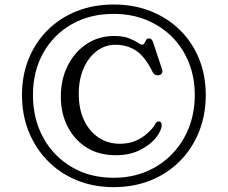

<svg xmlns="http://www.w3.org/2000/svg" viewBox="-20 -766 984 830"><path d="M471.5 43Q384.5 43 312 13.2Q239.5 -16.5 186.5 -70.5Q133.5 -124.5 104.2 -197Q75 -269.5 75 -355Q75 -440.5 104.2 -512.2Q133.5 -584 186.5 -636.5Q239.5 -689 312 -717.8Q384.5 -746.5 471.5 -746.5Q558.5 -746.5 631.2 -717.8Q704 -689 757.5 -636.5Q811 -584 840.2 -512.5Q869.5 -441 869.5 -355Q869.5 -269 840.2 -196.2Q811 -123.5 757.8 -69.8Q704.5 -16 631.8 13.5Q559 43 471.5 43ZM471.5 2.5Q548 2.5 612 -24.2Q676 -51 723.2 -99.5Q770.5 -148 796.2 -213.2Q822 -278.5 822 -355.5Q822 -431.5 796.2 -495.8Q770.5 -560 723.2 -607Q676 -654 612 -680Q548 -706 471.5 -706Q368.5 -706 289.8 -661Q211 -616 166.8 -536.8Q122.5 -457.5 122.5 -355.5Q122.5 -252 166.8 -171.2Q211 -90.5 289.8 -44Q368.5 2.5 471.5 2.5ZM679 -226.5Q679 -202.5 654.8 -171.5Q630.5 -140.5 586 -117.8Q541.5 -95 480.5 -95Q407 -95 354 -128.5Q301 -162 272 -219.2Q243 -276.5 243 -348Q243 -423.5 273 -482.8Q303 -542 355 -576.2Q407 -610.5 473.5 -610.5Q512 -610.5 536.2 -601Q560.5 -591.5 574.5 -582.2Q588.5 -573 595 -573Q601 -573 604.5 -579.8Q608 -586.5 612 -593.2Q616 -600 624 -600Q636.5 -600 642 -583L681 -465Q684 -455.5 679 -448.2Q674 -441 664.5 -440.5Q646.5 -439 638 -458Q607.5 -520.5 568.8 -546.5Q530 -572.5 478.5 -572.5Q434.5 -572.5 398.5 -545.5Q362.5 -518.5 341.5 -470.8Q320.5 -423 320.5 -360.5Q320.5 -293.5 343.8 -245.2Q367 -197 407.2 -170.8Q447.5 -144.5 498 -144.5Q536.5 -144.5 566.2 -157.2Q596 -170 618 -190.5Q643 -213.5 649.8 -227.8Q656.5 -242 667.5 -241Q679 -239.5 679 -226.5Z"/></svg>

Font: Fraunces 9pt S100 Light
Style: Regular
Weight: 300
Version: Version 1.000; ttfautohint (v1.8.3)